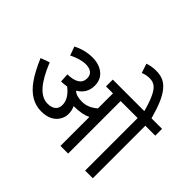

<svg xmlns="http://www.w3.org/2000/svg" viewBox="-193 -1160 1424 1424"><g transform="rotate(45 519.0 -448.0)"><path d="M302.2 -561.5Q243.7 -561.5 171.4 -524.9L146 -594.2Q221.2 -632.3 298.3 -632.3Q349.1 -632.3 385.7 -614.3Q459 -578.1 459 -496.1Q459 -414.1 386.7 -371.6Q413.1 -344.2 475.6 -344.2Q538.1 -344.2 594.2 -393.1V-550.8H521V-622.1H851.6Q813 -767.6 767.1 -803.7Q742.7 -823.2 707.5 -822.8Q672.4 -822.8 638.2 -809.1L613.8 -881.8Q654.8 -896.5 701.2 -896.5Q747.1 -896.5 778.3 -881.8Q840.3 -853.5 884.3 -750.5Q906.2 -698.7 927.2 -622.1H1037.6V-550.8H933.6V0H853V-550.8H674.8V0H594.2V-303.2Q541.5 -277.8 459 -277.8H454.6Q469.7 -247.1 469.7 -210Q469.7 -172.9 448.2 -140.6Q406.7 -79.6 312 -79.6Q197.3 -79.1 114.3 -196.3Q71.3 -256.8 29.3 -356.4L99.6 -381.8Q147 -264.6 197.3 -209Q247.6 -153.3 305.2 -153.3Q345.7 -153.3 368.2 -171.9Q390.6 -190.4 390.6 -224.6Q390.6 -290.5 317.4 -346.7Q291 -341.8 259.8 -340.8L255.4 -411.1Q380.4 -414.1 380.4 -494.1Q380.4 -539.1 340.8 -554.7Q323.2 -561.5 302.2 -561.5Z"/></g></svg>

Font: NotoSans
Style: Regular
Weight: 400
Designer: Monotype Design team
Foundry: Monotype Imaging Inc.
Version: Version 1.04